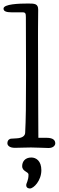

<svg xmlns="http://www.w3.org/2000/svg" viewBox="-50 -840 334 1091"><path d="M167 -785C167 -819 147 -820 110 -820C58 -820 -30 -817 -30 -791C-30 -775 -12 -770 16 -770H78C95 -770 97 -763 97 -742C97 -665 98 -583 98 -413C98 -247 97 -159 93 -85C92 -68 77 -56 46 -54L13 -52C7 -52 -8 -46 -8 -26C-8 -14 3 0 35 0C56 0 99 -2 126 -2C160 -2 207 1 226 1C254 1 264 -15 264 -25C264 -41 255 -57 214 -57H168C168 -146 166 -325 166 -626C166 -628 166 -719 167 -785ZM76 104C76 135 112 135 112 152C112 187 99 200 99 212C99 229 114 231 120 231C141 231 185 187 185 127C185 74 155 55 128 55C91 55 76 80 76 104Z"/></svg>

Font: Life Savers
Style: Bold
Weight: 700
Designer: Pablo Impallari, Rodrigo Fuenzalida, Brenda Gallo
Foundry: Pablo Impallari, Rodrigo Fuenzalida, Brenda Gallo
Version: Version 3.000